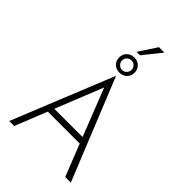

<svg xmlns="http://www.w3.org/2000/svg" viewBox="-312 -1213 1331 1331"><g transform="rotate(45 353.0 -548.0)"><path d="M51 0 351 -741H355L655 0H600L507 -235H194L100 0ZM212 -281H489L352 -630ZM278 -851Q278 -883 299.5 -904Q321 -925 354 -925Q386 -925 407.5 -904Q429 -883 429 -851Q429 -819 407.5 -798Q386 -777 354 -777Q321 -777 299.5 -797.5Q278 -818 278 -851ZM307 -850Q307 -831 321 -817Q335 -803 354 -803Q373 -803 386.5 -817Q400 -831 400 -850Q400 -870 386.5 -883.5Q373 -897 354 -897Q335 -897 321 -883.5Q307 -870 307 -850ZM476 -1096 370 -963H336L423 -1096Z"/></g></svg>

Font: Synthetic Light
Style: Regular
Weight: 300
Designer: Santiago Orozco
Foundry: Typemade
Version: Version 2.000; ttfautohint (v1.8.4.7-5d5b)